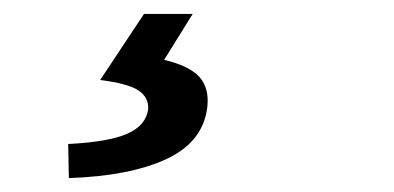

<svg xmlns="http://www.w3.org/2000/svg" viewBox="-20 -23 566 276"><path d="M79 233 78 184Q137 181 163.5 169Q190 157 193 134Q194 117 179 107Q164 97 124 92L187 -3H257L216 63Q253 72 267 88Q281 104 278 131Q272 181 219.5 205.5Q167 230 79 233Z"/></svg>

Font: Source Sans 3 ExtraLight SemiBold
Style: Italic
Weight: 600
Italic angle: -11°
Version: Version 3.052;hotconv 1.1.0;makeotfexe 2.6.0